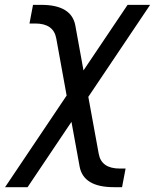

<svg xmlns="http://www.w3.org/2000/svg" viewBox="-20 -567 642 795"><path d="M255.9 -171.4 212.9 -408.2Q201.7 -469.7 126 -469.7H102.1L116.7 -546.9H150.9Q276.4 -546.9 292 -460.9L325.7 -275.4L508.3 -546.9H601.6L345.7 -166L388.7 69.3Q399.4 130.9 476.1 130.9H500L485.4 208H451.2Q325.2 208 309.6 122.1L275.9 -62.5L94.2 208H1Z"/></svg>

Font: Hack
Style: Italic
Weight: 400
Italic angle: -11°
Monospace: yes
Designer: Christopher Simpkins
Foundry: Christopher Simpkins
Version: Version 2.019; ttfautohint (v1.4.1) -l 4 -r 80 -G 350 -x 0 -